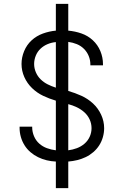

<svg xmlns="http://www.w3.org/2000/svg" viewBox="-20 -863 640 990"><path d="M268 107V-30Q244 -31 221 -36.5Q198 -42 176.5 -52.5Q155 -63 137 -78.5Q119 -94 106.5 -114Q94 -134 87.5 -157Q81 -180 81 -204Q81 -205 81 -207Q81 -209 81 -210H146Q146 -209 146 -208Q146 -207 146 -206Q146 -183 155.5 -160.5Q165 -138 182.5 -122.5Q200 -107 222 -99Q244 -91 268 -88V-344Q234 -354 202.5 -369Q171 -384 145.5 -408.5Q120 -433 105.5 -465.5Q91 -498 91 -533Q91 -567 104.5 -599.5Q118 -632 143 -655Q168 -678 201 -690Q234 -702 268 -705V-843H332V-705Q367 -702 400 -690.5Q433 -679 458.5 -655.5Q484 -632 497.5 -599.5Q511 -567 511 -532Q511 -531 511 -529Q511 -527 511 -526H446Q446 -527 446 -528Q446 -529 446 -530Q446 -553 437.5 -574Q429 -595 413 -611Q397 -627 376 -635.5Q355 -644 332 -647V-394Q367 -384 400 -369Q433 -354 459.5 -329.5Q486 -305 501.5 -271.5Q517 -238 517 -202Q517 -179 510.5 -156Q504 -133 491.5 -113.5Q479 -94 461 -78.5Q443 -63 422 -53Q401 -43 378.5 -37.5Q356 -32 332 -30V107ZM268 -411V-646Q246 -644 225.5 -635.5Q205 -627 189 -612Q173 -597 164.5 -576Q156 -555 156 -533Q156 -511 165 -490Q174 -469 190 -453.5Q206 -438 226 -428Q246 -418 268 -411ZM332 -88Q355 -91 376.5 -99Q398 -107 415.5 -122Q433 -137 442.5 -158Q452 -179 452 -202Q452 -226 442 -247.5Q432 -269 414.5 -284.5Q397 -300 376 -310Q355 -320 332 -326Z"/></svg>

Font: Iosevka Custom Light Extended
Style: Regular
Weight: 300
Width: 7
Monospace: yes
Designer: Belleve Invis
Foundry: Belleve Invis
Version: Version 11.2.4; ttfautohint (v1.8.4)